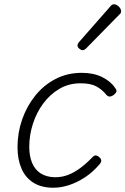

<svg xmlns="http://www.w3.org/2000/svg" viewBox="-20 -860 587 899"><path d="M230 19Q174 19 136.5 -4.5Q99 -28 80.5 -71Q62 -114 62 -171Q62 -238 83.5 -300Q105 -362 144.5 -411.5Q184 -461 239.5 -490Q295 -519 363 -519Q419 -519 459.5 -498.5Q500 -478 520 -447Q527 -438 525 -431Q523 -424 512 -415Q502 -408 493.5 -408Q485 -408 478 -416Q459 -440 432 -455Q405 -470 357 -470Q302 -470 258 -444Q214 -418 182.5 -375.5Q151 -333 134 -280Q117 -227 117 -173Q117 -130 130 -98Q143 -66 170 -48.5Q197 -31 237 -30Q271 -30 300 -41.5Q329 -53 357 -74Q385 -95 414 -125Q423 -134 431 -132Q439 -130 445 -124Q453 -117 454 -109Q455 -101 447 -92Q416 -55 379 -30.5Q342 -6 304 6.5Q266 19 230 19ZM366 -625Q360 -625 351.5 -632Q343 -639 343 -646Q343 -651 344.5 -654.5Q346 -658 350 -663L494 -827Q500 -835 504.5 -837.5Q509 -840 514 -840Q521 -840 529 -835Q537 -830 542 -822.5Q547 -815 547 -808Q547 -803 545.5 -799.5Q544 -796 539 -792L384 -634Q375 -625 366 -625Z"/></svg>

Font: Playwrite CU ExtraLight
Style: Regular
Weight: 250
Designer: Veronika Burian, José Scaglione
Foundry: TypeTogether
Version: Version 1.002